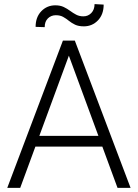

<svg xmlns="http://www.w3.org/2000/svg" viewBox="-20 -907 665 927"><path d="M547.4 0 474.1 -199.2H150.9L77.6 0H15.1L283.7 -710.9H341.3L610.4 0ZM169.9 -251H455.1L312.5 -638.2ZM436.5 -887.2 480.5 -884.8Q480.5 -837.4 452.9 -808.6Q425.3 -779.8 384.8 -779.8Q359.4 -779.8 342.5 -787.8Q325.7 -795.9 312.5 -806.6Q299.3 -817.4 284.9 -825.4Q270.5 -833.5 249.5 -833.5Q227.1 -833.5 211.4 -818.4Q195.8 -803.2 195.8 -775.9L151.9 -777.3Q151.9 -824.2 179.4 -852.8Q207 -881.3 247.1 -881.3Q270.5 -881.3 287.4 -873.3Q304.2 -865.2 318.4 -854.7Q332.5 -844.2 347.7 -836.2Q362.8 -828.1 382.8 -828.1Q405.3 -828.1 420.9 -844.2Q436.5 -860.4 436.5 -887.2Z"/></svg>

Font: Vazirmatn RD FD ExtraLight
Style: Regular
Weight: 200
Designer: Saber Rastikerdar
Foundry: Saber Rastikerdar
Version: Version 33.003